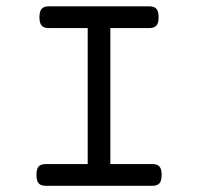

<svg xmlns="http://www.w3.org/2000/svg" viewBox="-20 -600 640 620"><path d="M502 -35.2Q502 -16.1 494.9 -8.1Q487.8 0 471.2 0H128.4Q111.8 0 104.7 -8.1Q97.7 -16.1 97.7 -35.2Q97.7 -54.2 104.7 -62.3Q111.8 -70.3 128.4 -70.3H263.2V-509.3H138.2Q121.6 -509.3 114.5 -517.3Q107.4 -525.4 107.4 -544.4Q107.4 -563.5 114.5 -571.5Q121.6 -579.6 138.2 -579.6H461.4Q478 -579.6 485.1 -571.5Q492.2 -563.5 492.2 -544.4Q492.2 -525.4 485.1 -517.3Q478 -509.3 461.4 -509.3H336.4V-70.3H471.2Q487.8 -70.3 494.9 -62.3Q502 -54.2 502 -35.2Z"/></svg>

Font: Courier Prime Code
Style: Regular
Weight: 400
Designer: Alan Dague-Greene
Foundry: Quote-Unquote Apps
Version: Version 3.0318